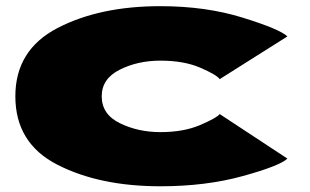

<svg xmlns="http://www.w3.org/2000/svg" viewBox="-20 -612 1030 638"><path d="M513 7Q664 7 787 -27Q910 -61 935 -85L710 -233Q700 -220 645 -196.5Q590 -173 513 -173Q439 -173 378.5 -202.5Q318 -232 318 -292Q318 -350.5 378 -380.5Q438 -410.5 513 -410.5Q591 -410.5 645.5 -387Q700 -363.5 710 -349L935 -491Q910 -515 787 -553.2Q664 -591.5 513 -591.5Q311 -591.5 171 -518.8Q31 -446 31 -292Q31 -136 171 -64.5Q311 7 513 7Z"/></svg>

Font: Anybody ExtraExpanded Black
Style: Regular
Weight: 900
Width: 8
Version: Version 1.113;gftools[0.9.25]